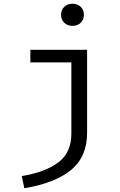

<svg xmlns="http://www.w3.org/2000/svg" viewBox="-20 -793 640 1025"><path d="M323 -756.5Q340 -773 367 -773Q394 -773 411 -756.5Q428 -740 428 -714Q428 -688 411 -671.5Q394 -655 367 -655Q340 -655 323 -671.5Q306 -688 306 -714Q306 -740 323 -756.5ZM445 -527V-84Q445 43 360.5 113.5Q276 184 110 212L96 147Q223 126 292 73.5Q361 21 361 -79V-460H142V-527Z"/></svg>

Font: Fira Mono
Style: Regular
Weight: 400
Designer: Carrois Corporate & Edenspiekermann AG
Foundry: Carrois Corporate GbR & Edenspiekermann AG
Version: Version 3.206;PS 003.206;hotconv 1.0.70;makeotf.lib2.5.58329